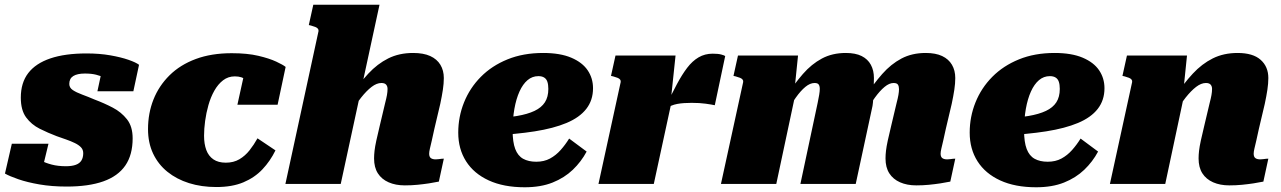

<svg xmlns="http://www.w3.org/2000/svg" viewBox="-20 -778 5418 812"><path d="M262 11Q199 11 147 2Q95 -7 57.5 -20Q20 -33 1 -44L30 -170H185L155 -46Q135 -53 125.5 -66.5Q116 -80 116 -94.5Q116 -109 124 -116Q135 -109 153.5 -99Q172 -89 198.5 -82Q225 -75 259 -75Q284 -75 300.5 -81Q317 -87 324.5 -99.5Q332 -112 332 -130Q332 -145 322.5 -155Q313 -165 296.5 -173Q280 -181 260 -188Q240 -195 220 -202Q183 -216 148 -233.5Q113 -251 90.5 -281.5Q68 -312 68 -365Q68 -428 99.5 -469Q131 -510 193 -531Q255 -552 346 -552Q401 -552 446.5 -544Q492 -536 523.5 -525Q555 -514 568 -504L544 -392H392L413 -490Q429 -492 438.5 -480.5Q448 -469 450 -456Q452 -443 443 -437Q434 -443 420 -450Q406 -457 386.5 -462Q367 -467 339 -467Q307 -467 290 -456.5Q273 -446 273 -423Q273 -407 288 -397Q303 -387 327.5 -378Q352 -369 380 -357Q420 -342 456.5 -323Q493 -304 517 -273.5Q541 -243 541 -193Q541 -123 510 -78Q479 -33 417 -11Q355 11 262 11Z M935 -90Q968 -90 992.5 -104.5Q1017 -119 1035.5 -142.5Q1054 -166 1069 -193L1145 -142Q1123 -97 1090 -62Q1057 -27 1009.5 -7Q962 13 895 13Q832 13 779.5 -3.5Q727 -20 688 -51.5Q649 -83 627.5 -128.5Q606 -174 606 -232Q606 -299 629 -357Q652 -415 697 -459.5Q742 -504 808 -528.5Q874 -553 960 -553Q1026 -553 1072.5 -542Q1119 -531 1148 -517.5Q1177 -504 1188 -495L1154 -335H984L1019 -494Q1034 -493 1041 -483Q1048 -473 1048.5 -460.5Q1049 -448 1045.5 -437Q1042 -426 1036 -423Q1031 -433 1022 -440Q1013 -447 1001 -451Q989 -455 973 -455Q945 -455 923.5 -438.5Q902 -422 886.5 -394.5Q871 -367 861.5 -333.5Q852 -300 847.5 -266.5Q843 -233 843 -204Q843 -169 852.5 -143.5Q862 -118 882.5 -104Q903 -90 935 -90Z M1187 0H1421L1585 -758H1305L1286 -672L1295 -670Q1306 -667 1313.5 -664Q1321 -661 1324.5 -656.5Q1328 -652 1327 -646ZM1817 -233 1842 -339Q1849 -372 1853 -398.5Q1857 -425 1857 -448Q1857 -480 1842.5 -504Q1828 -528 1799.5 -541Q1771 -554 1727 -554Q1668 -554 1622 -531Q1576 -508 1537.5 -466.5Q1499 -425 1461 -368L1460 -298Q1484 -336 1507 -365Q1530 -394 1551.5 -410.5Q1573 -427 1593 -427Q1607 -427 1613 -420Q1619 -413 1619 -402Q1619 -390 1616.5 -376Q1614 -362 1609 -343L1586 -246Q1577 -209 1571.5 -183.5Q1566 -158 1564 -140.5Q1562 -123 1562 -108Q1562 -70 1578 -45Q1594 -20 1623.5 -7Q1653 6 1692 6Q1720 6 1745.5 3.5Q1771 1 1794 -2.5Q1817 -6 1836 -10L1857 -107Q1853 -107 1847.5 -106.5Q1842 -106 1836 -105Q1830 -104 1823 -104Q1809 -104 1802 -109.5Q1795 -115 1795 -128Q1795 -136 1798 -149Q1801 -162 1806 -183Q1811 -204 1817 -233Z M2199 14Q2110 14 2047 -15Q1984 -44 1951 -96Q1918 -148 1918 -217Q1918 -284 1942.5 -345Q1967 -406 2013.5 -453Q2060 -500 2126.5 -527Q2193 -554 2277 -554Q2349 -554 2396 -534Q2443 -514 2465.5 -480.5Q2488 -447 2488 -405Q2488 -354 2459.5 -317.5Q2431 -281 2376 -258Q2321 -235 2241.5 -222.5Q2162 -210 2059 -205L2062 -278Q2122 -280 2166.5 -287.5Q2211 -295 2240.5 -309Q2270 -323 2284.5 -345.5Q2299 -368 2299 -402Q2299 -420 2295 -432Q2291 -444 2281.5 -450Q2272 -456 2257 -456Q2231 -456 2211 -439Q2191 -422 2177 -391Q2163 -360 2155.5 -318Q2148 -276 2148 -226Q2148 -177 2159 -148Q2170 -119 2192.5 -106.5Q2215 -94 2248 -94Q2281 -94 2306 -107.5Q2331 -121 2351 -143.5Q2371 -166 2387 -192L2461 -137Q2438 -94 2402.5 -60Q2367 -26 2317 -6Q2267 14 2199 14Z M2511 0H2745L2824 -365L2818 -363L2837 -543H2583L2564 -457L2573 -455Q2584 -452 2591.5 -449Q2599 -446 2602.5 -441.5Q2606 -437 2605 -431ZM3047 -541Q3043 -544 3030 -547.5Q3017 -551 2994 -551Q2961 -551 2934.5 -535.5Q2908 -520 2886 -491Q2864 -462 2843 -422.5Q2822 -383 2799 -335L2797 -319Q2807 -326 2819 -331Q2831 -336 2844.5 -338.5Q2858 -341 2873.5 -342Q2889 -343 2905 -343Q2939 -343 2964 -339.5Q2989 -336 3003 -333Z M3029 0H3263L3349 -404L3340 -397L3355 -543H3101L3082 -457L3091 -455Q3102 -452 3109.5 -449Q3117 -446 3120.5 -441.5Q3124 -437 3123 -431ZM3980 -233 4005 -339Q4012 -372 4016 -398.5Q4020 -425 4020 -448Q4020 -480 4006 -504Q3992 -528 3964.5 -541Q3937 -554 3895 -554Q3837 -554 3792.5 -530.5Q3748 -507 3711 -465Q3674 -423 3638 -368L3636 -298Q3659 -336 3680 -365Q3701 -394 3721 -410.5Q3741 -427 3759 -427Q3773 -427 3777.5 -420Q3782 -413 3782 -401Q3782 -390 3779.5 -376Q3777 -362 3772 -343L3749 -246Q3740 -209 3734.5 -183.5Q3729 -158 3727 -140.5Q3725 -123 3725 -108Q3725 -70 3741 -45Q3757 -20 3786.5 -7Q3816 6 3855 6Q3883 6 3908.5 3.5Q3934 1 3957 -2.5Q3980 -6 3999 -10L4020 -107Q4016 -107 4010.5 -106.5Q4005 -106 3999 -105Q3993 -104 3986 -104Q3972 -104 3965 -109.5Q3958 -115 3958 -128Q3958 -136 3961 -149Q3964 -162 3969 -183Q3974 -204 3980 -233ZM3365 0H3599L3670 -330Q3672 -342 3673 -358.5Q3674 -375 3674.5 -393Q3675 -411 3675.5 -426Q3676 -441 3676 -448Q3676 -480 3663 -504Q3650 -528 3624 -541Q3598 -554 3557 -554Q3500 -554 3456 -530.5Q3412 -507 3375.5 -465Q3339 -423 3303 -368L3302 -298Q3325 -336 3345.5 -365Q3366 -394 3386 -410.5Q3406 -427 3425 -427Q3438 -427 3442.5 -420.5Q3447 -414 3447 -402Q3447 -392 3444.5 -377Q3442 -362 3438 -343Z M4362 14Q4273 14 4210 -15Q4147 -44 4114 -96Q4081 -148 4081 -217Q4081 -284 4105.5 -345Q4130 -406 4176.5 -453Q4223 -500 4289.5 -527Q4356 -554 4440 -554Q4512 -554 4559 -534Q4606 -514 4628.5 -480.5Q4651 -447 4651 -405Q4651 -354 4622.5 -317.5Q4594 -281 4539 -258Q4484 -235 4404.5 -222.5Q4325 -210 4222 -205L4225 -278Q4285 -280 4329.5 -287.5Q4374 -295 4403.5 -309Q4433 -323 4447.5 -345.5Q4462 -368 4462 -402Q4462 -420 4458 -432Q4454 -444 4444.5 -450Q4435 -456 4420 -456Q4394 -456 4374 -439Q4354 -422 4340 -391Q4326 -360 4318.5 -318Q4311 -276 4311 -226Q4311 -177 4322 -148Q4333 -119 4355.5 -106.5Q4378 -94 4411 -94Q4444 -94 4469 -107.5Q4494 -121 4514 -143.5Q4534 -166 4550 -192L4624 -137Q4601 -94 4565.5 -60Q4530 -26 4480 -6Q4430 14 4362 14Z M4674 0H4908L4994 -404L4985 -397L5000 -543H4746L4727 -457L4736 -455Q4747 -452 4754.5 -449Q4762 -446 4765.5 -441.5Q4769 -437 4768 -431ZM5304 -233 5329 -339Q5336 -372 5340 -398.5Q5344 -425 5344 -448Q5344 -496 5311.5 -525Q5279 -554 5214 -554Q5155 -554 5109 -531Q5063 -508 5024.5 -466.5Q4986 -425 4948 -368L4947 -298Q4971 -336 4994 -365Q5017 -394 5038.5 -410.5Q5060 -427 5080 -427Q5094 -427 5100 -420Q5106 -413 5106 -402Q5106 -390 5103.5 -376Q5101 -362 5096 -343L5073 -246Q5064 -209 5058.5 -183.5Q5053 -158 5051 -140.5Q5049 -123 5049 -108Q5049 -70 5065 -45Q5081 -20 5110.5 -7Q5140 6 5179 6Q5207 6 5232.5 3.5Q5258 1 5281 -2.5Q5304 -6 5323 -10L5344 -107Q5340 -107 5334.5 -106.5Q5329 -106 5323 -105Q5317 -104 5310 -104Q5296 -104 5289 -109.5Q5282 -115 5282 -128Q5282 -136 5285 -149Q5288 -162 5293 -183Q5298 -204 5304 -233Z"/></svg>

Font: Roboto Serif 20pt Black
Style: Italic
Weight: 900
Italic angle: -10°
Version: Version 1.008